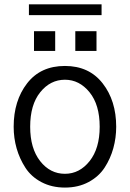

<svg xmlns="http://www.w3.org/2000/svg" viewBox="-20 -847 599 885"><path d="M43 0ZM136.7 -612.3V-703.1H234.4V-612.3ZM113.3 -777.3V-827.1H448.2V-777.3ZM327.1 -612.3V-703.1H424.8V-612.3ZM119.1 -262.7Q119.1 -163.1 165 -104.5Q210.9 -45.9 279.3 -45.9Q346.7 -45.9 393.1 -104.5Q439.5 -163.1 439.5 -262.7Q439.5 -364.3 392.6 -421.9Q345.7 -479.5 279.3 -479.5Q211.9 -479.5 165.5 -421.9Q119.1 -364.3 119.1 -262.7ZM43 -262.7Q43 -382.8 105 -462.9Q167 -543 279.3 -543Q390.6 -543 453.1 -462.9Q515.6 -382.8 515.6 -262.7Q515.6 -211.9 502.4 -164.1Q489.3 -116.2 462.4 -74.7Q435.5 -33.2 388.2 -7.8Q340.8 17.6 279.3 17.6Q218.8 17.6 171.4 -7.3Q124 -32.2 97.2 -73.7Q70.3 -115.2 56.6 -163.1Q43 -210.9 43 -262.7Z"/></svg>

Font: Batunionen A1
Style: Regular
Weight: 400
Designer: HanYang I&C Co.,Ltd.
Foundry: HanYang I&C Co.,Ltd.
Version: Version 2.50; ttfautohint (v1.6)